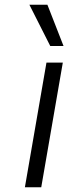

<svg xmlns="http://www.w3.org/2000/svg" viewBox="-20 -790 288 810"><path d="M176 -526H245L154 0H85ZM104 -770H180L248 -596H192Z"/></svg>

Font: Be Vietnam Light
Style: Italic
Weight: 300
Italic angle: -9.222°
Designer: Gabriel Lam
Foundry: TypeRant
Version: Version 3.000